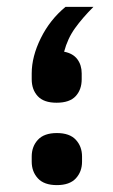

<svg xmlns="http://www.w3.org/2000/svg" viewBox="-20 -525 328 557"><path d="M145 12Q108 12 90 -7.5Q72 -27 72 -56V-71Q72 -100 90 -119.5Q108 -139 145 -139Q182 -139 200 -119.5Q218 -100 218 -71V-56Q218 -27 200 -7.5Q182 12 145 12ZM144 -227Q107 -227 89.5 -246Q72 -265 72 -295V-312Q72 -361 98.5 -414.5Q125 -468 170 -505H251Q219 -473 197.5 -443Q176 -413 166 -375Q192 -370 204.5 -353Q217 -336 217 -312V-295Q217 -265 199.5 -246Q182 -227 144 -227Z"/></svg>

Font: IBM Plex Arabic Medium
Style: Regular
Weight: 500
Designer: Mike Abbink, Paul van der Laan, Pieter van Rosmalen, Wael Morcos, Khajak Apelian
Foundry: Bold Monday
Version: Version 1.0